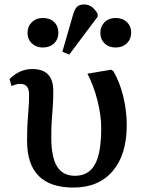

<svg xmlns="http://www.w3.org/2000/svg" viewBox="-20 -831 635 865"><path d="M311 14Q102 14 102 -196Q102 -244 104 -277Q106 -310 108.5 -339.5Q111 -369 111 -405Q111 -453 72 -453Q51 -453 32 -443L23 -475Q68 -520 126 -520Q220 -520 220 -422Q220 -383 218 -353.5Q216 -324 213.5 -292Q211 -260 211 -213Q211 -123 237 -81Q263 -39 318 -39Q379 -39 407.5 -90Q436 -141 436 -253Q436 -312 419 -378.5Q402 -445 374 -499L481 -517L491 -510Q520 -460 535.5 -396Q551 -332 551 -267Q551 -134 487.5 -60Q424 14 311 14ZM292 -585 261 -598 308 -761Q316 -790 327 -800.5Q338 -811 360 -811Q395 -811 420 -769V-756ZM173 -617Q143 -617 123.5 -635.5Q104 -654 104 -683Q104 -712 123.5 -731Q143 -750 173 -750Q205 -750 224 -731.5Q243 -713 243 -684Q243 -654 223.5 -635.5Q204 -617 173 -617ZM501 -617Q470 -617 451 -635.5Q432 -654 432 -683Q432 -712 451 -731Q470 -750 501 -750Q532 -750 551.5 -731.5Q571 -713 571 -684Q571 -655 551.5 -636Q532 -617 501 -617Z"/></svg>

Font: Literata 36pt Medium
Style: Regular
Weight: 500
Designer: Latin by Veronika Burian and Jose Scaglione. Greek by Irene Vlachou. Cyrillic by Vera Evstafieva.
Foundry: TypeTogether
Version: Version 3.002